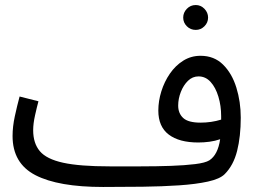

<svg xmlns="http://www.w3.org/2000/svg" viewBox="-20 -723 1023 764"><path d="M390 21 416 -61Q477 -61 540.5 -61Q604 -61 660 -63Q716 -65 756.5 -70Q797 -75 813 -85Q847 -107 856 -169Q836 -162 813.5 -159Q791 -156 769 -156Q693 -156 651.5 -187.5Q610 -219 610 -283Q610 -321 622 -359.5Q634 -398 656 -430Q678 -462 709 -481.5Q740 -501 778 -501Q832 -501 867.5 -466Q903 -431 920.5 -374.5Q938 -318 938 -255Q938 -180 923.5 -122.5Q909 -65 874 -30Q855 -11 807.5 -0.5Q760 10 693 14.5Q626 19 548 20Q470 21 390 21ZM689 -303Q689 -272 709 -253.5Q729 -235 778 -235Q821 -235 860 -247Q860 -253 860 -261Q860 -302 849 -338.5Q838 -375 818 -397Q798 -419 770 -419Q746 -419 728 -401.5Q710 -384 699.5 -357Q689 -330 689 -303ZM390 21Q212 21 121 -26Q30 -73 30 -182Q30 -219 39 -260.5Q48 -302 58 -339L133 -320Q127 -298 119.5 -264.5Q112 -231 112 -205Q112 -153 138.5 -121.5Q165 -90 231 -75.5Q297 -61 416 -61L436 -11ZM759 -604Q738 -604 723.5 -618.5Q709 -633 709 -653Q709 -673 723.5 -688Q738 -703 759 -703Q779 -703 793.5 -688Q808 -673 808 -653Q808 -633 793.5 -618.5Q779 -604 759 -604Z"/></svg>

Font: Noto IKEA Arabic
Style: Regular
Weight: 400
Designer: Monotype Design Team
Foundry: Monotype Imaging Inc.
Version: Version 1.200